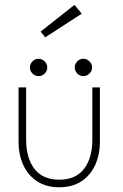

<svg xmlns="http://www.w3.org/2000/svg" viewBox="-20 -780 521 812"><path d="M90.5 -189.5Q90.5 -111.5 125.8 -65.8Q161 -20 230.5 -20Q300 -20 335.2 -65.8Q370.5 -111.5 370.5 -189.5V-410.5H402.5V-181Q402.5 -126 382.5 -82.2Q362.5 -38.5 324.2 -13.2Q286 12 230.5 12Q175.5 12 137 -13.2Q98.5 -38.5 78.5 -82.2Q58.5 -126 58.5 -181V-410.5H90.5ZM143 -531.5Q157.5 -531.5 168.8 -520.5Q180 -509.5 180 -494.5Q180 -479.5 168.8 -468.8Q157.5 -458 143 -458Q128 -458 117.2 -469.2Q106.5 -480.5 106.5 -494.5Q106.5 -509 117.2 -520.2Q128 -531.5 143 -531.5ZM332.5 -531.5Q347 -531.5 358.2 -520.5Q369.5 -509.5 369.5 -494.5Q369.5 -479.5 358.2 -468.8Q347 -458 332.5 -458Q317.5 -458 306.8 -469.2Q296 -480.5 296 -494.5Q296 -509 306.8 -520.2Q317.5 -531.5 332.5 -531.5ZM171 -622 152 -646.5 295 -759.5 325.5 -722Z"/></svg>

Font: League Spartan Extralight
Style: Regular
Weight: 200
Foundry: The League of Moveable Type
Version: Version 2.300; ttfautohint (v1.8.3)